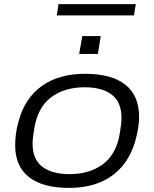

<svg xmlns="http://www.w3.org/2000/svg" viewBox="-20 -894 744 926"><path d="M253.9 -819.8 262.2 -874H634.8L626 -819.8ZM361.8 -633.8 377 -720.2H465.8L452.1 -633.8ZM313 12.2Q186 12.2 119.6 -40Q53.2 -92.3 53.2 -192.9Q53.2 -251.5 68.8 -306.2Q98.1 -418.9 180.7 -478.5Q263.2 -538.1 390.1 -538.1Q518.6 -538.1 584.7 -485.4Q650.9 -432.6 650.9 -330.1Q650.9 -291.5 639.2 -240.2Q611.3 -116.7 527.8 -52.2Q444.3 12.2 313 12.2ZM314.9 -54.2Q361.8 -54.2 401.4 -65.4Q440.9 -76.7 473.6 -99.9Q506.3 -123 528.3 -161.9Q550.3 -200.7 558.1 -252.9Q565.9 -297.4 565.9 -325.2Q565.9 -401.9 519 -437.5Q472.2 -473.1 388.2 -473.1Q291 -473.1 226.3 -424.6Q161.6 -376 145 -272.9Q137.2 -228.5 137.2 -201.2Q137.2 -125.5 184.1 -89.8Q231 -54.2 314.9 -54.2Z"/></svg>

Font: Archivo Expanded Light
Style: Italic
Weight: 300
Width: 7
Italic angle: -10°
Designer: Hector Gatti
Foundry: Omnibus-Type
Version: Version 2.001